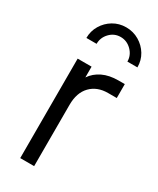

<svg xmlns="http://www.w3.org/2000/svg" viewBox="-199 -836 736 896"><g transform="rotate(30 169.5 -388.0)"><path d="M77 0H152V-330Q152 -396 187 -432Q222 -468 280 -468H327V-543H293Q244 -543 208.5 -526Q173 -509 152 -478V-536H77ZM64 -640H119Q119 -674 143 -699Q167 -724 201 -724Q235 -724 260 -699Q285 -674 285 -640H339Q339 -678 320.5 -708.5Q302 -739 270.5 -757.5Q239 -776 201 -776Q163 -776 132 -757.5Q101 -739 82.5 -708Q64 -677 64 -640Z"/></g></svg>

Font: Plus Jakarta Sans
Style: Regular
Weight: 400
Designer: Gumpita Rahayu
Foundry: Tokotype
Version: Version 2.004; ttfautohint (v1.8.3)